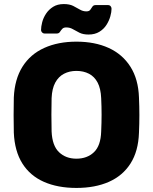

<svg xmlns="http://www.w3.org/2000/svg" viewBox="-20 -915 752 945"><path d="M356 10Q264 10 196 -20Q128 -50 90 -110.5Q52 -171 48 -262Q47 -305 47 -348.5Q47 -392 48 -435Q52 -525 90.5 -586.5Q129 -648 197.5 -679Q266 -710 356 -710Q447 -710 515 -679Q583 -648 622 -586.5Q661 -525 664 -435Q666 -392 666 -348.5Q666 -305 664 -262Q661 -171 622.5 -110.5Q584 -50 516 -20Q448 10 356 10ZM356 -134Q409 -134 442.5 -166Q476 -198 478 -268Q480 -312 480 -351Q480 -390 478 -432Q476 -479 460.5 -508.5Q445 -538 418 -552Q391 -566 356 -566Q322 -566 295 -552Q268 -538 252 -508.5Q236 -479 234 -432Q233 -390 233 -351Q233 -312 234 -268Q237 -198 270.5 -166Q304 -134 356 -134ZM416 -745Q389 -745 371 -754Q353 -763 338.5 -771.5Q324 -780 306 -780Q293 -780 286.5 -773Q280 -766 275 -758Q270 -750 259 -750H199Q192 -750 187 -755.5Q182 -761 182 -767Q182 -783 187.5 -805Q193 -827 206.5 -847.5Q220 -868 241.5 -881.5Q263 -895 294 -895Q322 -895 340 -886Q358 -877 373 -868Q388 -859 405 -859Q419 -859 424.5 -867Q430 -875 435 -882.5Q440 -890 451 -890H511Q520 -890 524.5 -884.5Q529 -879 529 -872Q529 -856 523 -834.5Q517 -813 504 -792.5Q491 -772 469 -758.5Q447 -745 416 -745Z"/></svg>

Font: Rubik
Style: Bold
Weight: 700
Designer: Hubert and Fischer
Foundry: Hubert and Fischer
Version: Version 2.300;gftools[0.9.30]